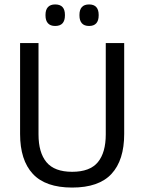

<svg xmlns="http://www.w3.org/2000/svg" viewBox="-20 -833 650 865"><path d="M305 12Q185 12 127.8 -49.8Q70.5 -111.5 70.5 -229.5V-639H153.5V-227.5Q153.5 -145.5 189.5 -102.2Q225.5 -59 305 -59Q385 -59 420.8 -102.2Q456.5 -145.5 456.5 -227.5V-639H539.5V-229.5Q539.5 -111.5 482.5 -49.8Q425.5 12 305 12ZM228.5 -716Q207 -716 196 -728.2Q185 -740.5 185 -763V-766.5Q185 -789 196 -801Q207 -813 228.5 -813Q251 -813 261.8 -801Q272.5 -789 272.5 -766.5V-763Q272.5 -740.5 261.8 -728.2Q251 -716 228.5 -716ZM381.5 -716Q359.5 -716 348.8 -728.2Q338 -740.5 338 -763V-766.5Q338 -789 348.8 -801Q359.5 -813 381.5 -813Q403 -813 413.8 -801Q424.5 -789 424.5 -766.5V-763Q424.5 -740.5 413.8 -728.2Q403 -716 381.5 -716Z"/></svg>

Font: Anek Gujarati
Style: Regular
Weight: 400
Designer: Mrunmayee Ghaisas (Gujarati), Yesha Goshar (Latin)
Foundry: Ek Type
Version: Version 1.003